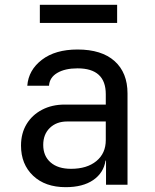

<svg xmlns="http://www.w3.org/2000/svg" viewBox="-20 -765 640 795"><path d="M252 10Q167 10 117 -37.5Q67 -85 67 -162Q67 -213 90 -251Q113 -289 154 -310.5Q195 -332 248 -332H418V-375Q418 -482 301 -482Q249 -482 217 -463Q185 -444 183 -410H93Q98 -475 153.5 -517.5Q209 -560 301 -560Q401 -560 454.5 -512Q508 -464 508 -378V0H419V-100H417Q409 -49 366 -19.5Q323 10 252 10ZM274 -66Q340 -66 379 -98Q418 -130 418 -185V-262H258Q214 -262 186.5 -235.5Q159 -209 159 -165Q159 -119 189.5 -92.5Q220 -66 274 -66ZM145 -670V-745H465V-670Z"/></svg>

Font: JetBrains Mono NL
Style: Regular
Weight: 400
Monospace: yes
Designer: Philipp Nurullin, Konstantin Bulenkov
Foundry: JetBrains
Version: Version 2.305; ttfautohint (v1.8.4.7-5d5b)